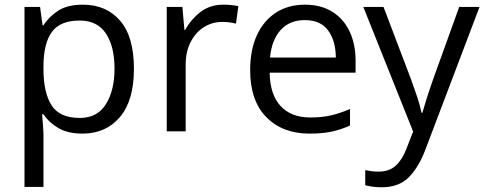

<svg xmlns="http://www.w3.org/2000/svg" viewBox="-20 -565 2083 826"><path d="M336.9 -544.9Q437 -544.9 496.6 -476.1Q556.2 -407.2 556.2 -269Q556.2 -132.3 495.8 -61.3Q435.5 9.8 335 9.8Q271 9.8 230.2 -14.6Q189.5 -39.1 167 -73.2H161.1Q162.6 -54.2 164.8 -27.3Q167 -0.5 167 19.5V239.3H85.4V-535.2H152.3L163.1 -456.1H167Q189.9 -492.7 230 -518.8Q270 -544.9 336.9 -544.9ZM322.8 -476.6Q239.3 -476.6 203.6 -428.2Q168 -379.9 167 -283.7V-268.1Q167 -166.5 201.7 -112.1Q236.3 -57.6 323.7 -57.6Q398.4 -57.6 435.5 -116.7Q472.7 -175.8 472.7 -270Q472.7 -364.7 435.8 -420.7Q398.9 -476.6 322.8 -476.6Z M940.4 -544.9Q975.1 -544.9 1005.4 -538.6L995.1 -463.4Q965.8 -470.7 935.5 -470.7Q892.6 -470.7 856.9 -448Q821.3 -425.3 800 -384Q778.8 -342.8 778.8 -287.1V0H697.3V-535.2H764.6L773.4 -436.5H776.9Q801.3 -481.4 842.3 -513.2Q883.3 -544.9 940.4 -544.9Z M1292 -544.9Q1360.4 -544.9 1409.2 -514.6Q1458 -484.4 1483.9 -429.9Q1509.8 -375.5 1509.8 -302.7V-252.4H1140.1Q1141.6 -158.2 1187 -108.9Q1232.4 -59.6 1314.9 -59.6Q1365.7 -59.6 1404.8 -68.8Q1443.8 -78.1 1485.8 -96.2V-24.9Q1445.3 -6.8 1405.5 1.5Q1365.7 9.8 1311.5 9.8Q1195.8 9.8 1126 -60.8Q1056.2 -131.3 1056.2 -263.7Q1056.2 -350.1 1085.2 -413.3Q1114.3 -476.6 1167.2 -510.7Q1220.2 -544.9 1292 -544.9ZM1291 -478.5Q1226.1 -478.5 1187.5 -436Q1148.9 -393.6 1141.6 -317.4H1424.8Q1424.3 -389.2 1391.8 -433.8Q1359.4 -478.5 1291 -478.5Z M1543 -535.2H1629.9L1748 -224.6Q1763.2 -183.1 1775.1 -147.2Q1787.1 -111.3 1793.5 -79.6H1796.9Q1803.7 -104 1816.4 -143.8Q1829.1 -183.6 1843.8 -225.1L1955.6 -535.2H2043L1810.1 78.6Q1782.2 152.8 1739.5 196.8Q1696.8 240.7 1622.1 240.7Q1599.1 240.7 1581.5 238Q1564 235.4 1551.3 231.9V167Q1562 169.4 1577.4 171.4Q1592.8 173.3 1609.4 173.3Q1654.3 173.3 1682.4 147.7Q1710.4 122.1 1728 76.2L1757.3 1Z"/></svg>

Font: Open Sans
Style: Regular
Weight: 400
Designer: Monotype Design Team
Foundry: Monotype Imaging Inc.
Version: Version 3.000; ttfautohint (v1.8.4)